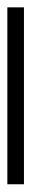

<svg xmlns="http://www.w3.org/2000/svg" viewBox="188 -1036 84 509"><g transform="rotate(-90 229.5 -782.0)"><path d="M-5 -760V-804H464V-760Z"/></g></svg>

Font: Noto Serif Gurmukhi Light
Style: Regular
Weight: 300
Designer: Vaibhav Singh and the Monotype Design Team
Foundry: Monotype Imaging Inc.
Version: Version 2.004; ttfautohint (v1.8.4.7-5d5b)